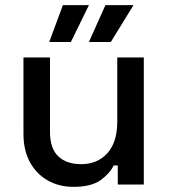

<svg xmlns="http://www.w3.org/2000/svg" viewBox="-20 -716 654 745"><path d="M265 9Q209 9 165 -16Q121 -41 96 -87Q71 -133 71 -197V-493H174V-204Q174 -140 206 -109.5Q238 -79 295 -79Q358 -79 396.5 -121.5Q435 -164 435 -244V-493H538V0H437V-74H421Q407 -44 371 -17.5Q335 9 265 9ZM325 -553 389 -696H498L410 -553ZM171 -553 224 -696H325L255 -553Z"/></svg>

Font: Space Grotesk Light Medium
Style: Regular
Weight: 500
Version: Version 2.000